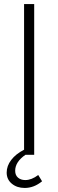

<svg xmlns="http://www.w3.org/2000/svg" viewBox="-20 -765 288 949"><path d="M13 88Q13 55 35.5 25.5Q58 -4 99 -25V-745H149V0H106Q55 35 55 79Q55 101 69 113Q83 125 105 125Q136 125 169 100L188 131Q148 164 102 164Q64 164 38.5 143Q13 122 13 88Z"/></svg>

Font: Eudoxus Sans ExtraLight
Style: Regular
Weight: 200
Designer: Stijn de Vries
Foundry: tokotype
Version: Version 2.005